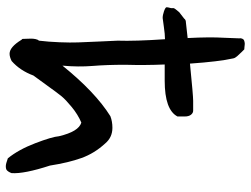

<svg xmlns="http://www.w3.org/2000/svg" viewBox="-121 -720 863 661"><g transform="rotate(90 310.5 -389.5)"><path d="M42 -518Q32 -518 19 -522.5Q6 -527 5 -531Q5 -536 6.5 -541Q8 -546 8 -547V-556Q9 -560 22 -575L44 -592Q48 -598 57 -598L111 -604Q107 -680 110 -729L112 -781Q111 -787 113 -791.5Q115 -796 117.5 -797.5Q120 -799 125 -800Q130 -801 133.5 -800.5Q137 -800 143 -799.5Q149 -799 150 -799Q151 -798 159 -790Q167 -782 173.5 -774.5Q180 -767 181 -761Q192 -712 199 -612Q309 -623 327 -623H361Q369 -623 375 -615.5Q381 -608 381 -594V-569Q358 -525 258 -525H202Q205 -457 203 -389Q203 -326 207 -277Q211 -228 206 -173Q297 -286 380 -338Q398 -345 420 -345Q453 -345 474 -320Q508 -283 524 -238.5Q540 -194 550 -130Q579 -41 576 2Q576 3 574 7Q572 11 571 12.5Q570 14 567.5 17Q565 20 561 21Q557 22 552 22Q544 22 525 15Q495 -22 473 -79.5Q451 -137 449 -161Q433 -229 402 -238Q374 -226 348.5 -205Q323 -184 311.5 -170Q300 -156 273.5 -119Q247 -82 240 -73Q223 -27 190 2Q176 9 165 9Q142 9 117 -32Q114 -35 114 -35Q114 -38 113.5 -48.5Q113 -59 113 -65.5Q113 -72 114.5 -80Q116 -88 120 -92Q124 -125 125.5 -163Q127 -201 126 -226.5Q125 -252 123 -298Q121 -344 120 -363Q122 -423 115 -526Q98 -526 71.5 -522Q45 -518 42 -518Z"/></g></svg>

Font: Excalifont
Style: Regular
Weight: 400
Designer: Your Own Font Foundry (Virgil); Ján Filípek / DizajnDesign (Excalifont, modifications)
Foundry: Your Own Font Foundry (Virgil); Ján Filípek / DizajnDesign (Excalifont, modifications)
Version: Version 1.000;Glyphs 3.2 (3227)